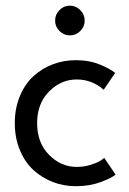

<svg xmlns="http://www.w3.org/2000/svg" viewBox="-20 -630 446 662"><path d="M221 -610.5Q241.5 -610.5 256.8 -595.2Q272 -580 272 -559Q272 -538 256.8 -523Q241.5 -508 221 -508Q200 -508 185 -523.2Q170 -538.5 170 -559Q170 -580 185 -595.2Q200 -610.5 221 -610.5ZM244 -54.5Q268.5 -54.5 290.8 -61.2Q313 -68 323 -74Q333 -80 339.5 -85.5L378.5 -28Q365.5 -16.5 327.2 -2.2Q289 12 241 12Q199.5 12 162 -2.5Q124.5 -17 95.2 -43.8Q66 -70.5 48.5 -112.5Q31 -154.5 31 -205.5Q31 -256.5 48.5 -298.5Q66 -340.5 95.2 -367.2Q124.5 -394 162 -408.2Q199.5 -422.5 241 -422.5Q288.5 -422.5 325 -407.2Q361.5 -392 377 -378.5L337.5 -320.5Q297.5 -356 244 -356Q190.5 -356 149.2 -314.5Q108 -273 108 -205.5Q108 -137.5 149.2 -96Q190.5 -54.5 244 -54.5Z"/></svg>

Font: League Spartan
Style: Regular
Weight: 350
Foundry: The League of Moveable Type
Version: Version 2.002